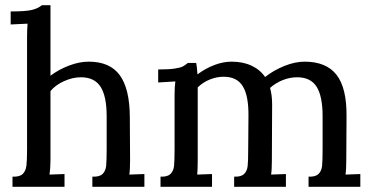

<svg xmlns="http://www.w3.org/2000/svg" viewBox="-20 -712 1429 738"><path d="M535 6H335V-33H336Q363 -32 374.5 -43.5Q386 -55 388 -74.5Q390 -94 390 -138V-265Q390 -342 366.5 -378.5Q343 -415 291 -415Q259 -415 226 -400Q193 -385 174 -362V-96Q174 -65 170 -41L228 -43V6H28V-33H29Q56 -32 67.5 -43.5Q79 -55 81.5 -75Q84 -95 84 -138V-568Q84 -600 86 -621L21 -618V-668H22Q80 -668 103.5 -674Q127 -680 141 -692H174V-421Q206 -445 245.5 -460Q285 -475 321 -475Q402 -475 440 -423.5Q478 -372 479 -265L480 -96Q480 -59 477 -41L535 -43Z M1365 6H1166V-33H1167Q1193 -32 1204.5 -43.5Q1216 -55 1218 -74.5Q1220 -94 1220 -138V-265Q1220 -342 1197 -378.5Q1174 -415 1122 -415Q1094 -415 1066.5 -404Q1039 -393 1018 -374Q1026 -347 1026 -310L1025 -96Q1025 -59 1022 -41L1079 -43V6H880V-33H881Q907 -32 918.5 -43.5Q930 -55 932 -74.5Q934 -94 934 -138L935 -265Q936 -343 913.5 -380Q891 -417 840 -417Q812 -417 785.5 -406Q759 -395 740 -376V-330V-96Q740 -59 738 -41L795 -43V6H597V-33H598Q624 -32 635.5 -43.5Q647 -55 649 -74.5Q651 -94 651 -138V-345Q651 -380 654 -399L588 -395V-445H589Q630 -445 652 -448.5Q674 -452 682.5 -456.5Q691 -461 702 -470H734Q737 -458 739 -426Q768 -448 802.5 -461.5Q837 -475 870 -475Q914 -475 947 -459.5Q980 -444 999 -416Q1032 -442 1073 -458.5Q1114 -475 1151 -475Q1234 -475 1273.5 -424.5Q1313 -374 1312 -265L1311 -96Q1311 -59 1308 -41L1365 -43Z"/></svg>

Font: Sumana
Style: Regular
Weight: 400
Designer: Cyreal, Alexei Vanyashin (Devanagari), Olga Karpushina (Latin)
Foundry: Cyreal
Version: Version 1.015;PS 001.015;hotconv 1.0.70;makeotf.lib2.5.58329